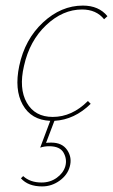

<svg xmlns="http://www.w3.org/2000/svg" viewBox="-20 -430 405 688"><path d="M277 -410Q334 -410 365 -372L353 -361Q325 -396 274 -396Q205 -396 145.5 -340Q86 -284 66 -194Q47 -113 76 -62Q105 -11 169 -11Q238 -11 295 -68L305 -58Q247 -1 175 3L145 82Q151 81 164 81Q203 81 221 108Q239 135 230 167Q222 197 193.5 217.5Q165 238 131 238Q81 238 55 209L63 201Q88 224 129 224Q160 224 183.5 207Q207 190 214 166Q221 141 208 117.5Q195 94 156 94Q139 94 124 99L160 3Q92 0 61.5 -54.5Q31 -109 49 -194Q69 -289 134 -349.5Q199 -410 277 -410Z"/></svg>

Font: EauTestInfant Thin
Style: Italic
Weight: 250
Italic angle: -12°
Designer: Christian Thalmann (Catharsis Fonts)
Version: Version 0.001;PS 000.001;hotconv 1.0.88;makeotf.lib2.5.64775